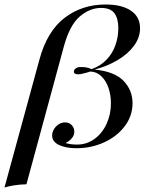

<svg xmlns="http://www.w3.org/2000/svg" viewBox="-57 -642 690 850"><path d="M-37.1 188 117.2 -377Q150.9 -502.9 228.3 -562.5Q305.7 -622.1 410.2 -622.1Q482.4 -622.1 522.7 -594.7Q563 -567.4 563 -517.1Q563 -476.1 536.6 -439.9Q510.3 -403.8 464.6 -376.5Q418.9 -349.1 361.8 -334Q449.7 -325.7 489.7 -284.2Q529.8 -242.7 529.8 -185.1Q529.8 -129.4 495.6 -83.7Q461.4 -38.1 404.3 -12Q347.2 14.2 282.2 14.2Q234.9 14.2 204.3 -0.2Q173.8 -14.6 173.8 -42Q173.8 -55.7 181.4 -69.1Q189 -82.5 202.1 -91.3Q215.3 -100.1 231 -100.1Q249 -100.1 260.5 -88.1Q272 -76.2 272 -59.1Q272 -43.5 261.2 -30.3Q250.5 -17.1 232.9 -8.8Q255.4 -2 284.2 -2Q327.1 -2 361.6 -27.1Q396 -52.2 415 -94.2Q434.1 -136.2 434.1 -185.1Q434.1 -221.7 422.9 -253.9Q411.6 -286.1 390.4 -305.7Q369.1 -325.2 341.8 -325.2L328.1 -320.8Q301.3 -313 290 -313Q270 -313 270 -325.2Q270 -333.5 278.8 -339.4Q287.6 -345.2 296.9 -345.2Q313.5 -345.2 324 -343.8Q334.5 -342.3 348.1 -335.9Q386.7 -349.1 413.6 -376.7Q440.4 -404.3 453.6 -440.9Q466.8 -477.5 466.8 -517.1Q466.8 -560.1 449.5 -583.5Q432.1 -606.9 390.1 -606.9Q340.3 -606.9 295.7 -568.6Q251 -530.3 225.1 -434.1L60.1 173.8Q5.4 175.3 -37.1 188Z"/></svg>

Font: TypoPRO Playfair Display SC
Style: Italic
Weight: 400
Italic angle: -14°
Designer: Claus Eggers Sørensen
Foundry: Claus Eggers Sørensen
Version: Version 1.004;PS 001.004;hotconv 1.0.70;makeotf.lib2.5.58329